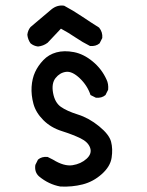

<svg xmlns="http://www.w3.org/2000/svg" viewBox="-20 -683 540 703"><path d="M201.2 0Q158.2 -7.8 123 -37.1Q105.5 -52.7 109.4 -79.1L119.1 -98.6Q132.8 -110.4 154.3 -108.4L173.8 -98.6Q214.8 -73.2 245.6 -78.1Q276.4 -83 296.9 -101.6Q317.4 -120.1 310.1 -141.6Q302.7 -163.1 274.4 -176.8Q246.1 -190.4 206.1 -203.1Q166 -215.8 138.7 -243.2Q111.3 -270.5 102.5 -302.7Q93.8 -335 95.7 -365.2Q97.7 -395.5 108.4 -418.9Q119.1 -442.4 138.7 -462.9Q158.2 -483.4 186.5 -491.2Q214.8 -499 250.5 -492.2Q286.1 -485.4 319.3 -458Q352.5 -430.7 370.1 -391.6Q377.9 -376 376 -354.5L366.2 -335Q352.5 -323.2 331.1 -325.2L311.5 -335Q299.8 -370.1 272 -396.5Q244.1 -422.9 221.7 -419.9Q199.2 -417 183.6 -397.5Q168 -377.9 174.3 -342.8Q180.7 -307.6 202.6 -292Q224.6 -276.4 265.1 -263.7Q305.7 -251 342.8 -220.7Q379.9 -190.4 386.7 -164.1Q393.6 -137.7 388.7 -105.5Q383.8 -73.2 352.5 -45.4Q321.3 -17.6 282.7 -7.8Q244.1 2 201.2 0ZM119.1 -512.7Q103.5 -514.6 91.8 -524.4Q82 -538.1 80.1 -555.7Q82 -572.3 91.8 -584L168 -648.4Q189.5 -666 214.8 -662.1Q248 -644.5 279.8 -623Q311.5 -601.6 342.8 -582Q356.4 -565.4 354.5 -543.9L344.7 -524.4Q331.1 -512.7 309.6 -514.6Q282.2 -528.3 256.3 -545.9Q230.5 -563.5 203.1 -578.1L154.3 -526.4Q138.7 -514.6 119.1 -512.7Z"/></svg>

Font: JasonHandwriting2
Style: Regular
Weight: 400
Version: Version 1.05.10